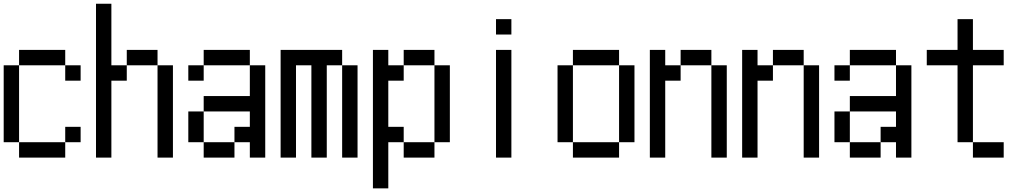

<svg xmlns="http://www.w3.org/2000/svg" viewBox="-20 -937 5540 1040"><path d="M0 -166.7V-583.3H83.3V-166.7ZM83.3 -166.7H333.3V-83.3H83.3ZM83.3 -583.3V-666.7H333.3V-583.3ZM333.3 -166.7V-250H416.7V-166.7ZM333.3 -583.3H416.7V-500H333.3Z M500 -83.3V-916.7H583.3V-583.3H666.7V-500H583.3V-83.3ZM666.7 -583.3V-666.7H833.3V-583.3ZM833.3 -83.3V-583.3H916.7V-83.3Z M1000 -166.7V-333.3H1083.3V-166.7ZM1000 -500V-583.3H1083.3V-500ZM1083.3 -166.7H1250V-83.3H1083.3ZM1083.3 -333.3V-416.7H1333.3V-583.3H1416.7V-83.3H1333.3V-166.7H1250V-250H1333.3V-333.3ZM1083.3 -583.3V-666.7H1333.3V-583.3Z M1500 -83.3V-666.7H1833.3V-583.3H1750V-83.3H1666.7V-583.3H1583.3V-83.3ZM1833.3 -83.3V-583.3H1916.7V-83.3Z M2000 83.3V-666.7H2083.3V-583.3H2166.7V-500H2083.3V-250H2166.7V-166.7H2083.3V83.3ZM2166.7 -166.7H2333.3V-83.3H2166.7ZM2166.7 -583.3V-666.7H2333.3V-583.3ZM2333.3 -166.7V-583.3H2416.7V-166.7Z M2666.7 -83.3V-666.7H2750V-83.3ZM2666.7 -750V-833.3H2750V-750Z M3000 -166.7V-583.3H3083.3V-166.7ZM3333.3 -166.7V-83.3H3083.3V-166.7ZM3333.3 -583.3H3416.7V-166.7H3333.3ZM3333.3 -666.7V-583.3H3083.3V-666.7Z M3500 -83.3V-666.7H3583.3V-583.3H3666.7V-500H3583.3V-83.3ZM3666.7 -583.3V-666.7H3833.3V-583.3ZM3833.3 -83.3V-583.3H3916.7V-83.3Z M4000 -83.3V-666.7H4083.3V-583.3H4166.7V-500H4083.3V-83.3ZM4166.7 -583.3V-666.7H4333.3V-583.3ZM4333.3 -83.3V-583.3H4416.7V-83.3Z M4500 -166.7V-333.3H4583.3V-166.7ZM4500 -500V-583.3H4583.3V-500ZM4583.3 -166.7H4750V-83.3H4583.3ZM4583.3 -333.3V-416.7H4833.3V-583.3H4916.7V-83.3H4833.3V-166.7H4750V-250H4833.3V-333.3ZM4583.3 -583.3V-666.7H4833.3V-583.3Z M5000 -583.3V-666.7H5166.7V-833.3H5250V-666.7H5416.7V-583.3H5250V-166.7H5166.7V-583.3ZM5250 -166.7H5416.7V-83.3H5250Z"/></svg>

Font: GalmuriMono11 Regular
Style: Regular
Weight: 400
Designer: Lee Minseo (quiple)
Version: Version 2.399;hotconv 1.1.1;makeotfexe 2.6.0 DEVELOPMENT